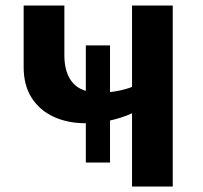

<svg xmlns="http://www.w3.org/2000/svg" viewBox="-20 -678 737 698"><path d="M292 -87V-513H380V-87ZM460 0V-658H608V0ZM291 -230Q226 -230 175 -253.5Q124 -277 95 -322.5Q66 -368 66 -434V-658H214V-477Q214 -412 245 -376.5Q276 -341 343 -341Q367 -341 394 -345Q421 -349 444.5 -356.5Q468 -364 480 -373L531 -313Q502 -285 461 -266.5Q420 -248 375.5 -239Q331 -230 291 -230Z"/></svg>

Font: Ysabeau Infant ExtraBold
Style: Regular
Weight: 800
Designer: Christian Thalmann (Catharsis Fonts)
Version: Version 2.001;gftools[0.9.30]; featfreeze: ss01,ss02,lnum